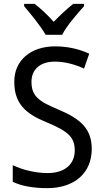

<svg xmlns="http://www.w3.org/2000/svg" viewBox="-20 -964 539 994"><path d="M216 -784H302C324 -829 380 -893 415 -932V-944H359C324 -916 294 -888 258 -851C227 -886 190 -921 159 -944H105V-932C140 -890 192 -828 216 -784ZM455 -193C455 -298 396 -349 282 -397C178 -440 143 -468 143 -541C143 -602 185 -645 264 -645C317 -645 369 -630 415 -609L442 -686C395 -708 335 -724 265 -724C140 -724 53 -652 54 -540C54 -428 112 -375 221 -331C332 -285 367 -254 367 -185C367 -116 318 -68 226 -68C162 -68 93 -86 46 -109V-23C90 -1 153 10 225 10C365 10 455 -68 455 -193Z"/></svg>

Font: Noto Sans Thai Looped SemiCondensed
Style: Regular
Weight: 400
Width: 4
Designer: Sasikarn Vongin, Ben Mitchell
Foundry: The Fontpad Ltd
Version: Version 1.001